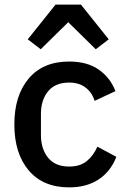

<svg xmlns="http://www.w3.org/2000/svg" viewBox="-20 -798 549 830"><path d="M279 12Q166 12 104 -61.5Q42 -135 42 -260Q42 -385 104 -458.5Q166 -532 279 -532Q357 -532 407 -497Q457 -462 479 -404L389 -362Q378 -398 350 -419.5Q322 -441 279 -441Q219 -441 188 -403.5Q157 -366 157 -306V-214Q157 -154 188 -116Q219 -78 279 -78Q326 -78 355 -101.5Q384 -125 401 -164L483 -120Q458 -56 406 -22Q354 12 279 12ZM220 -778H330L450 -628L394 -585L275 -702L156 -585L100 -628Z"/></svg>

Font: IBM Plex Sans Medium
Style: Regular
Weight: 500
Designer: Mike Abbink, Paul van der Laan, Pieter van Rosmalen
Foundry: Bold Monday
Version: Version 3.201